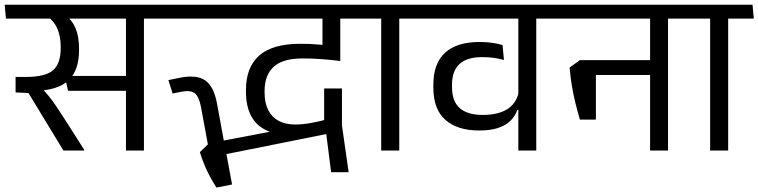

<svg xmlns="http://www.w3.org/2000/svg" viewBox="-40 -653 3290 833"><path d="M584.5 -593.4H506.5V0H584.5ZM455.2 -572.4H695.9L690.6 -632.6H449.8ZM643.1 -572.4 638.1 -632.6H-19.7L-14.3 -572.4ZM240.5 -323.7 255.4 -259H522.9V-323.7ZM325.1 0V-3.5L235 -144.9Q215.7 -174.6 201.6 -195.5Q187.5 -216.4 173.1 -234.3Q158.6 -252.2 139.7 -272.1V-302.9L27.6 -319.2V-252.1L83.5 -249.4L235.1 0ZM243.7 -587.4H158.2Q191.7 -565.4 207.5 -531.4Q223.4 -497.5 223.4 -449.3V-444.9Q223.4 -375.7 189.2 -347.4Q154.9 -319.2 72.7 -319.2H27.6L70.2 -257.2L107.2 -258Q211.2 -260.8 257.1 -304.1Q303 -347.5 303 -435.7V-441.5Q303 -492.8 288.4 -529Q273.7 -565.1 243.7 -587.4Z M661.7 -572.4H1545.4L1540.1 -632.6H656.4ZM1359.1 -413 1436.3 -391V-594.8H1359.1ZM1388.7 -74 1381.1 -121.3 1207.6 -83 1194.8 -93.5 877.5 -33.2 889.5 26ZM899 160.9 966.8 147.3 931.9 -41.9 863.1 -27.9 827 7Q836.7 37.8 847.1 62.7Q857.5 87.7 870.1 111.3Q882.6 134.9 899 160.9ZM1443.6 -269.2H1366.3V-116.1L1371 -106.8L1396.6 94.1H1472.6L1443.6 -109ZM867 0.8 936.1 -15.3 901.3 -204.9Q887.6 -278.6 850.1 -304.4Q812.6 -330.2 739.4 -315.5L690.6 -305.4L708.9 -247.3L747.6 -255.1Q786.7 -262.6 805 -248.5Q823.3 -234.4 832.1 -188.3ZM1027 -262.1V-255Q1027 -193.6 1049.1 -150.8Q1071.2 -108 1117.8 -86.6Q1164.3 -65.2 1236.5 -67.6L1376.4 -98.7L1371.4 -133.3Q1339.2 -124.6 1304.9 -118.7Q1270.6 -112.8 1241 -112.8Q1198.1 -112.8 1168.4 -129Q1138.6 -145.3 1123.3 -176.2Q1107.9 -207.1 1107.9 -251.6V-257.6Q1107.9 -327.7 1147.7 -363.6Q1187.4 -399.5 1273.1 -399.5Q1312.6 -399.5 1352.1 -396.7Q1391.6 -394 1436.3 -388.3V-448.2Q1391.8 -455.5 1348.5 -459.3Q1305.1 -463.1 1264.4 -463.1Q1142.2 -463.1 1084.6 -412Q1027 -360.9 1027 -262.1ZM1305.8 -572.4H1531L1525.6 -632.6H1300.3ZM1435.1 -593.5H1360V-478.4L1435.1 -478.1Z M1692.2 0V-593.4H1613.9V0ZM1803.3 -572.4 1797.9 -632.6H1502.2L1508.7 -572.4Z M2286.6 -593.4H2208.8V0H2286.6ZM2157.1 -572.4H2397.8L2392.3 -632.6H2151.6ZM1770.3 -572.4H2347.3L2341.4 -632.6H1764.8ZM1840.1 -273.5Q1840.1 -178.8 1892.4 -132.8Q1944.8 -86.8 2038.9 -86.8Q2087.1 -86.8 2120.3 -97.7Q2153.6 -108.6 2174.2 -128.6Q2194.8 -148.7 2204.6 -176.2H2213.9L2209.8 -249.5Q2198.2 -201.8 2158.8 -178.1Q2119.5 -154.4 2054.6 -154.4Q1988 -154.4 1954.5 -184Q1921 -213.5 1921 -276.4V-284.1Q1921 -345.1 1953.4 -375.1Q1985.9 -405.2 2051.7 -405.2Q2078.3 -405.2 2101.7 -402.1Q2125.1 -399.1 2146.4 -392.7L2140.3 -457.5Q2119.3 -463.9 2094.2 -467.4Q2069 -470.9 2041.1 -470.9Q1941.7 -470.9 1890.9 -424.2Q1840.1 -377.6 1840.1 -285.6Z M2858.3 -593.4H2780.5V0H2858.3ZM2729.1 -572.4H2969.9L2964.4 -632.6H2723.7ZM2919.3 -572.4 2913.9 -632.6H2358.3L2363.6 -572.4ZM2811.8 -392.2H2514.7V-327.5H2811.8ZM2475.9 -134.2H2545.3V-392.2H2476L2431.2 -360Q2435.2 -315.7 2441.4 -278.8Q2447.7 -241.9 2456.2 -207Q2464.8 -172.1 2475.9 -134.2Z M3119.2 0V-593.4H3040.9V0ZM3230.3 -572.4 3224.9 -632.6H2929.2L2935.7 -572.4Z"/></svg>

Font: Anek Devanagari Medium
Style: Regular
Weight: 500
Designer: Kailash Malviya (Devanagari) & Yesha Goshar (Latin)
Foundry: Ek Type
Version: Version 1.003